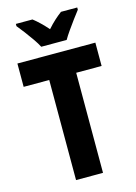

<svg xmlns="http://www.w3.org/2000/svg" viewBox="-137 -1002 759 1073"><g transform="rotate(-15 243.0 -465.0)"><path d="M321 0H165V-579H17V-714H468V-579H321ZM170 -770Q160 -790 141 -817.5Q122 -845 101.5 -872Q81 -899 66 -917V-930H162Q201 -900 243 -852Q266 -878 286.5 -896.5Q307 -915 327 -930H421V-917Q406 -898 386.5 -871.5Q367 -845 348 -818Q329 -791 317 -770Z"/></g></svg>

Font: Noto Sans Condensed ExtraBold
Style: Regular
Weight: 800
Width: 3
Designer: Monotype Design Team
Foundry: Monotype Imaging Inc.
Version: Version 2.013; ttfautohint (v1.8.4.7-5d5b)